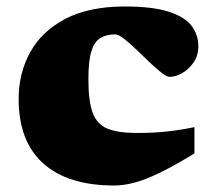

<svg xmlns="http://www.w3.org/2000/svg" viewBox="-20 -557 659 592"><path d="M364.5 -537Q449 -537 498.5 -521.5Q548 -506 569.8 -478.5Q591.5 -451 591.5 -414.5Q591.5 -385 576.5 -363.8Q561.5 -342.5 541 -331.2Q520.5 -320 503 -320Q494 -320 477.2 -333.2Q460.5 -346.5 440.2 -366Q420 -385.5 399.5 -405Q379 -424.5 362 -437.8Q345 -451 335 -451Q308 -451 289.5 -439.8Q271 -428.5 261.8 -398.8Q252.5 -369 252.5 -313Q252.5 -246 265.5 -210Q278.5 -174 311 -160.5Q343.5 -147 402 -147Q455 -147 496.8 -151.8Q538.5 -156.5 579.5 -165V-84Q516 -45 471 -23.5Q426 -2 393.2 6.5Q360.5 15 332 15Q189.5 15 113.5 -53Q37.5 -121 37.5 -252Q37.5 -331.5 73.2 -396.2Q109 -461 181.8 -499Q254.5 -537 364.5 -537Z"/></svg>

Font: Newsreader 6pt ExtraBold
Style: Regular
Weight: 800
Designer: Hugues Gentile
Foundry: Production Type
Version: Version 1.003; ttfautohint (v1.8.3)